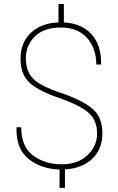

<svg xmlns="http://www.w3.org/2000/svg" viewBox="-20 -832 587 954"><path d="M281.2 -342.8Q176.3 -377.4 129.2 -418.7Q82 -460 82 -540Q82 -620.1 133.1 -668.7Q184.1 -717.3 270.5 -720.7V-812H297.4V-720.7Q385.7 -715.8 434.8 -661.9Q483.9 -607.9 482.4 -513.7L481.4 -511.2H458.5Q458.5 -592.3 412.1 -643.8Q365.7 -695.3 281.7 -695.3Q197.8 -695.3 153.1 -650.6Q108.4 -606 108.4 -542.5Q108.4 -479 144.3 -441.4Q180.2 -403.8 289.6 -368.2Q392.1 -332.5 440.4 -291Q488.8 -249.5 488.8 -169.9Q488.8 -90.3 438 -42.7Q387.2 4.9 302.7 9.8V101.6H275.9V10.3Q183.6 7.3 121.6 -42.5Q59.6 -92.3 62 -196.8L63 -199.7H85.4Q85.4 -102.5 144.8 -59.1Q204.1 -15.6 285.2 -15.6Q366.2 -15.6 414.3 -60.5Q462.4 -105.5 462.4 -168.5Q462.4 -231.4 423.8 -268.3Q385.3 -305.2 281.2 -342.8Z"/></svg>

Font: Roboto-Thin
Style: Regular
Weight: 250
Designer: Google
Version: Version 1.100141; 2013; ttfautohint (v0.94.14-c901) -l 8 -r 